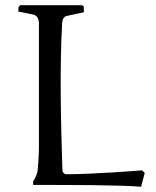

<svg xmlns="http://www.w3.org/2000/svg" viewBox="-20 -710 599 735"><path d="M534 -48 524 -58C518 -57 336 -43 232 -43C227 -43 220 -50 219 -56C213 -241 208 -447 218 -624C219 -635 224 -647 236 -649C257 -654 300 -663 301 -663V-684L295 -690H58L51 -683L50 -666C51 -666 88 -658 108 -654C123 -651 129 -635 129 -621V-143C129 -129 126 -57 122 -47C119 -38 114 -26 107 -16V-2C245 -2 446 -2 520 5Z"/></svg>

Font: Neo Euler
Style: Euler
Weight: 500
Designer: Hermann Zapf
Version: Version 000.002